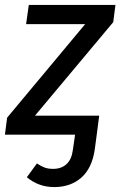

<svg xmlns="http://www.w3.org/2000/svg" viewBox="-33 -547 489 780"><path d="M427 -457 109 -77H370L360 0L352 60Q341 136 297.5 174.5Q254 213 187 213Q124 213 76 173L117 117Q135 129 149 134Q163 139 183 139Q216 139 237 120Q258 101 263 62L272 0H-13L-4 -69L313 -449H73L84 -527H436Z"/></svg>

Font: Fira Sans
Style: Italic
Weight: 400
Italic angle: -8°
Designer: bBox Type GmbH & Carrois Corporate GbR & Edenspiekermann AG
Foundry: bBox Type GmbH & Carrois Corporate GbR & Edenspiekermann AG
Version: Version 4.301